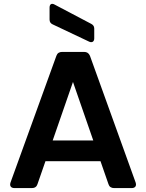

<svg xmlns="http://www.w3.org/2000/svg" viewBox="-20 -964 749 984"><path d="M411 -698H299C284 -698 274 -692 269 -678L34 -29C28 -11 36 0 55 0H143C158 0 168 -7 172 -20L213 -138H495L536 -20C540 -7 550 0 565 0H654C673 0 681 -11 675 -29L441 -678C435 -692 425 -698 411 -698ZM234 -925V-864C234 -852 239 -844 250 -839L438 -750C452 -744 463 -751 463 -767V-818C463 -829 457 -837 447 -842L259 -941C244 -949 234 -942 234 -925ZM250 -244 354 -544 458 -244Z"/></svg>

Font: Arvore Sans SemiBold
Style: Regular
Weight: 600
Designer: Jonny Pinhorn (Latin) Dan Schunck (customization for Arvore)
Version: Version 1.000;Glyphs 3.3 (3305)